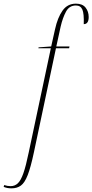

<svg xmlns="http://www.w3.org/2000/svg" viewBox="-151 -790 505 1050"><path d="M-88 240Q-101 240 -111 238Q-121 236 -131 232L-128 222Q-111 228 -93 228Q-70 228 -53.5 212.5Q-37 197 -23 157Q-9 117 6 44L127 -526H59L60 -531L129 -536L150 -630Q164 -694 191 -732Q218 -770 264 -770Q300 -770 317 -748.5Q334 -727 334 -697Q334 -658 307 -658Q309 -715 299.5 -737.5Q290 -760 264 -760Q228 -760 210 -726.5Q192 -693 181 -646L157 -536H229L227 -526H155L34 45Q17 125 0.5 167.5Q-16 210 -37 225Q-58 240 -88 240Z"/></svg>

Font: Noto Serif Display ExtraCondensed Thin
Style: Italic
Weight: 100
Width: 2
Italic angle: -12°
Designer: Monotype Design Team
Foundry: Monotype Imaging Inc.
Version: Version 2.009